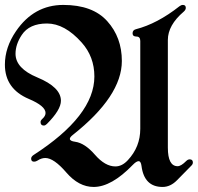

<svg xmlns="http://www.w3.org/2000/svg" viewBox="-44 -738 792 768"><path d="M-24.4 -479.5Q-24.4 -548.3 20 -613.3Q91.8 -718.3 209.2 -718.3Q326.7 -718.3 385 -653.3Q443.4 -588.4 443.4 -494.1Q443.4 -353.5 247.1 -198.2Q235.4 -189 235.4 -182.6Q235.4 -173.8 256.8 -170.9Q295.4 -165.5 335.9 -118.9Q376.5 -72.3 417.5 -72.3Q444.3 -72.3 467.3 -97.2Q517.1 -150.4 517.1 -222.7V-574.2Q517.1 -591.8 501.7 -591.8Q486.3 -591.8 486.3 -604.7Q486.3 -617.7 499.5 -621.1Q585 -643.1 673.8 -712.9Q680.7 -718.3 687.5 -718.3Q699.2 -718.3 699.2 -706.5Q699.2 -698.7 690.9 -691.4Q627.4 -637.2 627.4 -578.1V-147.5Q627.4 -73.2 666.5 -73.2Q680.2 -73.2 700.7 -93.8Q707.5 -100.6 714.8 -100.6Q727.5 -100.6 727.5 -87.9Q727.5 -81.5 721.7 -75.7L664.1 -17.1Q637.7 9.8 606.4 9.8Q532.7 9.8 522 -74.2Q519.5 -93.3 510.5 -93.3Q501.5 -93.3 487.3 -78.6Q401.9 9.8 330.6 9.8Q271 9.8 221.2 -48.1Q171.4 -106 137.2 -106Q121.6 -106 106 -95.7Q99.1 -91.3 92.3 -91.3Q80.6 -91.3 80.6 -103.5Q80.6 -111.3 89.8 -117.7Q333.5 -274.9 333.5 -432.1Q333.5 -511.2 282.7 -567.9Q214.8 -644 144 -644Q73.2 -644 43 -598.1Q18.1 -560.5 18.1 -522.9Q18.1 -464.4 105.5 -428.2Q199.7 -389.2 199.7 -335Q199.7 -298.3 143.6 -242.2Q137.2 -235.8 131.3 -235.8Q118.2 -235.8 118.2 -250Q118.2 -255.9 125 -262.2Q138.2 -273.9 138.2 -286.1Q138.2 -314 71.3 -342.3Q-24.4 -382.8 -24.4 -479.5Z"/></svg>

Font: UnifrakturMaguntia18
Style: Book
Weight: 400
Designer: j. 'mach' wust, Gerrit Ansmann, Georg Duffner, based on a font by Peter Wiegel, original typeface by Carl Albert Fahrenw
Version: Version 2017-03-19